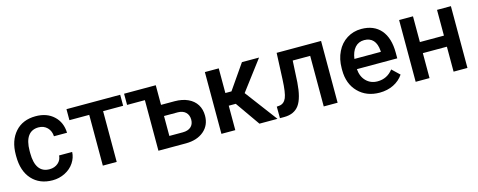

<svg xmlns="http://www.w3.org/2000/svg" viewBox="-29 -1057 3952 1586"><g transform="rotate(-15 1947.0 -264.0)"><path d="M277.8 -85C199.7 -85 157.2 -140.6 157.2 -255.4V-274.4C157.7 -387.7 201.2 -442.9 277.8 -442.9C307.6 -442.9 332.5 -433.1 352.1 -413.6C371.1 -394 381.3 -369.1 382.8 -338.9H494.6C492.7 -398.4 472.2 -446.8 432.6 -483.4C393.1 -520 341.8 -538.1 278.8 -538.1C204.6 -538.1 146 -514.2 103 -465.8C60.1 -417.5 38.6 -353 38.6 -272.5V-260.3C38.6 -175.8 60.1 -109.9 103.5 -62C147 -14.2 205.6 9.8 279.3 9.8C317.4 9.8 353 1.5 385.7 -15.1C418.5 -31.7 444.8 -54.2 463.9 -83C482.9 -111.3 493.2 -142.1 494.6 -174.8H382.8C381.3 -149.4 371.1 -127.9 351.6 -110.8C332 -93.8 307.6 -85 277.8 -85Z M1000 -528.3H540.5V-434.1H710V0H828.6V-434.1H1000Z M1304.2 -528.3H1033.2V-432.6H1185.5V0H1421.4C1485.4 -0.5 1536.1 -17.1 1574.7 -49.8C1613.3 -82.5 1632.3 -126.5 1632.3 -180.7C1632.3 -216.3 1624 -248 1607.4 -274.9C1573.7 -329.1 1506.8 -360.4 1420.4 -360.4H1304.2ZM1422.4 -265.1C1478.5 -264.6 1513.7 -231.4 1513.7 -178.2C1513.7 -125 1478 -94.7 1419.9 -94.7H1304.2V-265.1Z M2049.3 0H2203.6L1996.6 -275.4L2187.5 -528.3H2041L1895 -317.4H1842.8V-528.3H1724.1V0H1842.8V-209H1902.8Z M2337.9 -528.3 2328.1 -302.7C2324.7 -228 2317.4 -176.8 2305.7 -148.9C2293.5 -120.6 2274.4 -104.5 2248.5 -101.1L2224.1 -98.6L2224.6 0H2261.2C2318.4 0 2361.3 -19.5 2389.2 -58.1C2417 -96.7 2433.6 -160.2 2439.9 -248.5L2449.7 -432.6H2599.1V0H2717.8V-528.3Z M3076.7 9.8C3164.6 9.8 3237.8 -26.9 3280.3 -89.8L3216.3 -150.9C3182.1 -106.9 3137.7 -85 3083.5 -85C3044.9 -85 3012.7 -97.7 2987.3 -123C2961.4 -148.4 2946.8 -183.1 2943.4 -226.6H3288.6V-274.4C3288.6 -358.4 3269 -423.3 3230 -469.2C3190.4 -515.1 3134.8 -538.1 3063 -538.1C3017.6 -538.1 2976.6 -526.4 2939.9 -503.4C2903.3 -480.5 2874.5 -448.2 2854.5 -406.7C2834 -365.2 2823.7 -317.9 2823.7 -265.1V-250.5C2823.7 -171.9 2847.2 -108.9 2894 -61.5C2940.4 -14.2 3001.5 9.8 3076.7 9.8ZM3062.5 -442.9C3128.4 -442.9 3166 -401.9 3171.4 -322.3V-313.5H2945.3C2956.5 -395 2997.6 -442.9 3062.5 -442.9Z M3828.1 -528.3H3709.5V-308.1H3503.9V-528.3H3385.3V0H3503.9V-213.4H3709.5V0H3828.1Z"/></g></svg>

Font: Roboto Medium
Style: Regular
Weight: 500
Designer: Google
Version: Version 2.137; 2017